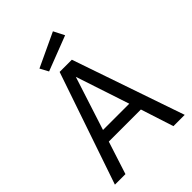

<svg xmlns="http://www.w3.org/2000/svg" viewBox="-250 -996 1111 1111"><g transform="rotate(-45 305.0 -440.5)"><path d="M20 0ZM255 -687.5 20 0H106.2L171.2 -201.2H433.8L498.8 0H591.2L355 -687.5ZM195 -272.5 301.2 -601.2 410 -272.5ZM213.8 -732.5 186.2 -783.8 393.8 -881.2 427.5 -815Z"/></g></svg>

Font: Cambay
Style: Regular
Weight: 400
Version: Version 1.180;PS 001.180;hotconv 1.0.70;makeotf.lib2.5.58329